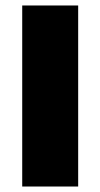

<svg xmlns="http://www.w3.org/2000/svg" viewBox="-20 -680 366 700"><path d="M265 -660V0H61V-660Z"/></svg>

Font: Elaine Sans ExtraBold
Style: Regular
Weight: 800
Designer: Wei Huang
Foundry: Wei Huang
Version: Version 2.001;December 24, 2019;FontCreator 12.0.0.2547 64-b